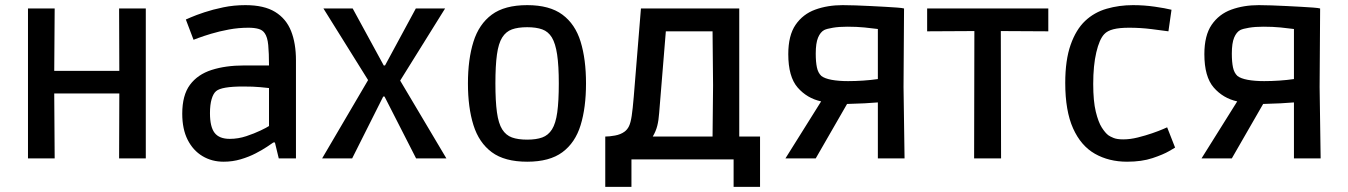

<svg xmlns="http://www.w3.org/2000/svg" viewBox="-20 -617 5250 748"><path d="M89 0V-584H193L191 -294L193 0ZM444 0 445 -290 444 -584H548V0ZM118 -253V-341H517V-253Z M851 13Q805 13 768.5 -9Q732 -31 711 -72.5Q690 -114 690 -174Q690 -246 720 -286.5Q750 -327 804.5 -344.5Q859 -362 931 -362H1028Q1028 -410 1025 -441.5Q1022 -473 1011 -488Q1003 -500 987 -504.5Q971 -509 948 -509Q909 -509 871.5 -502Q834 -495 802.5 -485.5Q771 -476 752.5 -469Q734 -462 734 -462L704 -541Q704 -541 723.5 -549.5Q743 -558 776 -569Q809 -580 850 -588.5Q891 -597 936 -597Q1009 -597 1052 -570.5Q1095 -544 1114 -496Q1133 -448 1133 -382V0H1066L1051 -62H1045Q1038 -57 1020 -45Q1002 -33 976 -19.5Q950 -6 918 3.5Q886 13 851 13ZM875 -76Q908 -76 939.5 -86.5Q971 -97 995 -108.5Q1019 -120 1028 -126V-274Q1019 -275 993.5 -277.5Q968 -280 927 -280Q843 -280 822 -262Q811 -253 804.5 -231Q798 -209 798 -176Q798 -123 816 -99.5Q834 -76 875 -76Z M1235 0 1414 -305 1240 -584H1354L1475 -362H1480L1600 -584H1714L1539 -303L1719 0H1601L1478 -241H1473L1352 0Z M2034 13Q1946 13 1896 -24Q1846 -61 1824.5 -129.5Q1803 -198 1803 -292Q1803 -386 1824.5 -454.5Q1846 -523 1896 -560Q1946 -597 2034 -597Q2121 -597 2171 -560Q2221 -523 2242 -454.5Q2263 -386 2263 -292Q2263 -198 2242 -129.5Q2221 -61 2171 -24Q2121 13 2034 13ZM2034 -73Q2069 -73 2092.5 -81.5Q2116 -90 2130.5 -113Q2145 -136 2151 -179.5Q2157 -223 2157 -292Q2157 -361 2150.5 -404.5Q2144 -448 2130 -471Q2116 -494 2092.5 -502.5Q2069 -511 2034 -511Q1998 -511 1974.5 -502.5Q1951 -494 1936.5 -471Q1922 -448 1916 -404.5Q1910 -361 1910 -292Q1910 -223 1916 -179.5Q1922 -136 1936.5 -113Q1951 -90 1974.5 -81.5Q1998 -73 2034 -73Z M2338 111V-85Q2354 -85 2376 -89Q2398 -93 2413 -104Q2424 -112 2430.5 -125.5Q2437 -139 2441 -165.5Q2445 -192 2449 -240L2477 -584H2860V-85H2941V111H2838V4H2440V111ZM2548 -177Q2546 -148 2540.5 -126.5Q2535 -105 2523 -85H2756L2758 -284L2756 -495H2574Z M3040 0 3179 -222Q3124 -234 3087.5 -276Q3051 -318 3051 -406Q3051 -479 3079.5 -520.5Q3108 -562 3156 -579.5Q3204 -597 3263 -597Q3285 -597 3313 -596Q3341 -595 3371 -593.5Q3401 -592 3428 -590.5Q3455 -589 3475 -587.5Q3495 -586 3502 -584L3500 -278L3504 0H3400V-218Q3379 -216 3348 -214.5Q3317 -213 3280 -212L3158 0ZM3284 -301Q3312 -301 3342.5 -303Q3373 -305 3400 -309V-504Q3378 -507 3348 -510Q3318 -513 3281 -513Q3249 -513 3225 -509Q3201 -505 3191 -500Q3176 -492 3167 -470.5Q3158 -449 3158 -408Q3158 -376 3162.5 -354.5Q3167 -333 3180 -321Q3193 -311 3220 -306Q3247 -301 3284 -301Z M3775 0 3776 -496 3592 -495V-584H4064V-495L3879 -496L3880 0Z M4371 13Q4300 13 4245.5 -18Q4191 -49 4160.5 -117Q4130 -185 4130 -294Q4130 -383 4151 -442.5Q4172 -502 4207.5 -535.5Q4243 -569 4291.5 -583Q4340 -597 4394 -597Q4437 -597 4478.5 -591Q4520 -585 4544 -579L4532 -495Q4510 -498 4467 -503.5Q4424 -509 4379 -509Q4341 -509 4317.5 -503Q4294 -497 4282 -484Q4263 -464 4251 -413Q4239 -362 4239 -290Q4239 -223 4249 -182Q4259 -141 4272.5 -120Q4286 -99 4298 -90Q4305 -85 4318.5 -79.5Q4332 -74 4356 -74Q4383 -74 4413 -81.5Q4443 -89 4469 -98Q4495 -107 4511 -114Q4527 -121 4527 -121L4558 -42Q4558 -42 4535 -28.5Q4512 -15 4470 -1Q4428 13 4371 13Z M4661 0 4800 -222Q4745 -234 4708.5 -276Q4672 -318 4672 -406Q4672 -479 4700.5 -520.5Q4729 -562 4777 -579.5Q4825 -597 4884 -597Q4906 -597 4934 -596Q4962 -595 4992 -593.5Q5022 -592 5049 -590.5Q5076 -589 5096 -587.5Q5116 -586 5123 -584L5121 -278L5125 0H5021V-218Q5000 -216 4969 -214.5Q4938 -213 4901 -212L4779 0ZM4905 -301Q4933 -301 4963.5 -303Q4994 -305 5021 -309V-504Q4999 -507 4969 -510Q4939 -513 4902 -513Q4870 -513 4846 -509Q4822 -505 4812 -500Q4797 -492 4788 -470.5Q4779 -449 4779 -408Q4779 -376 4783.5 -354.5Q4788 -333 4801 -321Q4814 -311 4841 -306Q4868 -301 4905 -301Z"/></svg>

Font: Ruda SemiBold
Style: Regular
Weight: 600
Designer: Mariela Monsalve and Angelina Sanchez
Foundry: Mariela Monsalve and Angelina Sanchez
Version: Version 2.001